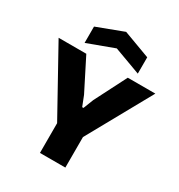

<svg xmlns="http://www.w3.org/2000/svg" viewBox="-238 -1154 1213 1303"><g transform="rotate(30 369.0 -502.0)"><path d="M271 -233 -10 -740H207L333 -491L364 -412H374L405 -491L532 -740H748L470 -239V0H271ZM160 -926 367 -1004 577 -926V-798L368 -875L160 -798Z"/></g></svg>

Font: Encode Sans Normal
Style: ExtraBold
Weight: 800
Designer: Pablo Impallari, Andres Torresi
Foundry: Pablo Impallari, Andres Torresi
Version: Version 1.000; ttfautohint (v1.00) -l 8 -r 50 -G 200 -x 14 -